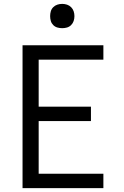

<svg xmlns="http://www.w3.org/2000/svg" viewBox="-20 -968 640 988"><path d="M96 0V-735H512V-661H179V-419H448V-345H179V-74H512V0ZM300 -823Q287 -823 275 -826.5Q263 -830 254 -839Q245 -848 241.5 -860Q238 -872 238 -885Q238 -898 241.5 -910Q245 -922 254 -931Q263 -940 275 -944Q287 -948 300 -948Q313 -948 325 -944Q337 -940 346 -931Q355 -922 359 -910Q363 -898 363 -885Q363 -872 359 -860Q355 -848 346 -839Q337 -830 325 -826.5Q313 -823 300 -823Z"/></svg>

Font: Iosevka Mono
Style: Regular
Weight: 400
Designer: Belleve Invis
Foundry: Belleve Invis
Version: Version 11.1.1